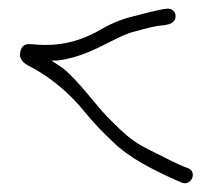

<svg xmlns="http://www.w3.org/2000/svg" viewBox="-20 -444 497 444"><path d="M28 -328C21 -307 36 -297 48 -291C99 -265 144 -225 176 -185C198 -158 218 -138 241 -116C279 -79 332 -52 388 -27L402 -21C424 -15 436 -47 415 -55L402 -60C393 -64 382 -69 368 -76C342 -90 312 -102 290 -118C268 -133 246 -156 227 -175C196 -208 163 -255 126 -286L99 -304H112C164 -310 204 -332 240 -350C254 -357 274 -367 291 -371C295 -372 326 -381 344 -384C361 -386 386 -386 386 -407C386 -417 377 -425 367 -424C346 -422 311 -412 291 -407C256 -399 230 -386 201 -369C171 -354 136 -340 84 -340C69 -340 58 -342 45 -342C36 -341 31 -337 28 -328Z"/></svg>

Font: Stray Cat
Style: Cn
Weight: 400
Version: Version 1.0